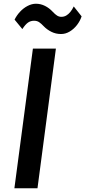

<svg xmlns="http://www.w3.org/2000/svg" viewBox="-20 -1007 456 1027"><path d="M57 0 156 -747H279L180.5 0ZM306.5 -825Q278.5 -825 255 -836.8Q231.5 -848.5 214.5 -866Q200.5 -881 189.2 -888.5Q178 -896 162 -896Q143.5 -896 129.5 -886Q115.5 -876 99.5 -851.5L58 -902Q69 -924.5 87 -944Q105 -963.5 127.5 -975.2Q150 -987 172.5 -987Q197.5 -987 220.5 -975.5Q243.5 -964 261.5 -944.5Q275 -930 285.5 -923.5Q296 -917 308 -917Q322.5 -917 334.2 -923.8Q346 -930.5 356 -942.8Q366 -955 374.5 -972.5L416.5 -919.5Q408.5 -895 392 -873.5Q375.5 -852 353.2 -838.5Q331 -825 306.5 -825Z"/></svg>

Font: Merriweather Sans Medium
Style: Italic
Weight: 500
Italic angle: -7.5°
Designer: Eben Sorkin
Foundry: Eben Sorkin
Version: Version 2.001